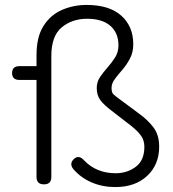

<svg xmlns="http://www.w3.org/2000/svg" viewBox="-20 -747 703 778"><path d="M447 11Q395 11 351 -8Q307 -27 277 -62Q259 -85 281 -104Q300 -120 320 -98Q370 -45 449 -45Q495 -45 530 -71Q565 -97 565 -152Q565 -178 551.5 -197Q538 -216 511 -237.5Q484 -259 443 -290Q400 -322 386 -342Q372 -362 372 -390Q372 -415 385.5 -435Q399 -455 416 -474Q433 -493 446.5 -514.5Q460 -536 460 -563Q460 -614 427 -642.5Q394 -671 333 -671Q272 -671 230 -636Q188 -601 188 -520V-30Q188 0 158 0Q128 0 128 -30V-423H59Q29 -423 29 -451Q29 -479 59 -479H128V-524Q128 -597 156 -641.5Q184 -686 230.5 -706.5Q277 -727 331 -727Q423 -727 471.5 -683.5Q520 -640 520 -568Q520 -535 506.5 -509.5Q493 -484 476 -464.5Q459 -445 445.5 -427Q432 -409 432 -391Q432 -372 439.5 -365Q447 -358 466 -344Q507 -313 543 -287Q579 -261 602 -230.5Q625 -200 625 -153Q625 -80 576.5 -34.5Q528 11 447 11Z"/></svg>

Font: Shin Retro Maru Gothic Regular
Style: Regular
Weight: 400
Designer: Iose
Foundry: Typographish
Version: Version 1.002